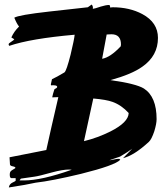

<svg xmlns="http://www.w3.org/2000/svg" viewBox="-20 -752 716 846"><path d="M66 43H86Q163 43 296 -4Q291 -5 285 -5Q256 -5 208 8Q151 24 131.5 26.5Q112 29 72 35ZM350 -130Q411 -145 467 -173Q546 -213 547 -254Q515 -289 476 -303Q449 -313 391 -318ZM430 -493Q466 -499 512 -548Q513 -553 513 -556Q513 -601 471 -601Q466 -601 450 -600ZM522 -55Q536 -69 563 -97Q546 -84 509 -62Q504 -60 462 -46Q468 -46 481 -49Q494 -52 501 -52H506L510 -48Q486 -23 337 14Q208 45 137 53Q98 62 19 74Q21 59 35 52.5Q49 46 49 44Q49 28 49 33Q29 33 30 33Q23 32 23 18Q23 6 28 2Q29 0 38.5 -5.5Q48 -11 48 -12Q48 -17 36.5 -19Q25 -21 24 -27Q24 -27 22 -59L184 -91Q201 -169 237 -324L210 -323Q213 -339 220 -359Q224 -361 228 -363.5Q232 -366 232 -369Q232 -378 205 -376Q204 -378 204 -380Q204 -380 209 -403Q229 -412 264 -433Q273 -440 291 -511Q307 -578 309 -599Q115 -582 21 -550Q18 -553 18 -557Q18 -561 29.5 -568Q41 -575 43 -579L30 -587Q42 -614 64 -635Q54 -647 43 -674Q62 -686 196 -701Q281 -711 367 -720L384 -732Q391 -724 389 -713Q398 -714 424 -723Q447 -730 460 -730Q466 -730 465 -719Q480 -720 476 -720Q551 -720 607 -690Q676 -653 676 -585Q676 -506 607 -458Q561 -425 467 -399Q580 -383 614 -362Q670 -326 670 -227Q670 -207 660 -174Q648 -138 636 -127Q571 -67 522 -55Z"/></svg>

Font: Ode an Erik AH
Style: Regular
Weight: 400
Designer: Andreas Höfeld
Foundry: Fontgrube AH
Version: Version 2.00